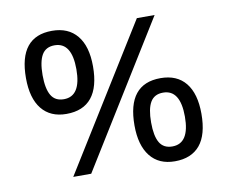

<svg xmlns="http://www.w3.org/2000/svg" viewBox="-73 -722 973 822"><g transform="rotate(-10 414.0 -311.0)"><path d="M201.7 -270.5Q132.3 -270.5 94.7 -317.1Q57.1 -363.8 57.1 -451.7Q57.1 -631.8 201.7 -631.8Q272.5 -631.8 310.5 -585.4Q348.6 -539.1 348.6 -451.7Q348.6 -361.8 311.8 -316.2Q274.9 -270.5 201.7 -270.5ZM201.7 -334.5Q276.4 -334.5 276.4 -451.7Q276.4 -568.8 201.7 -568.8Q163.6 -568.8 146.5 -539.6Q129.4 -510.3 129.4 -451.7Q129.4 -393.1 146.5 -363.8Q163.6 -334.5 201.7 -334.5ZM646.5 -622.1 261.2 0H183.1L569.3 -622.1ZM624 9.8Q554.2 9.8 516.8 -37.6Q479.5 -85 479.5 -171.4Q479.5 -351.6 624 -351.6Q695.3 -351.6 732.9 -305.2Q770.5 -258.8 770.5 -171.4Q770.5 -80.1 733.2 -35.2Q695.8 9.8 624 9.8ZM624 -54.7Q698.7 -54.7 698.7 -171.4Q698.7 -288.6 624 -288.6Q585.9 -288.6 568.8 -259.5Q551.8 -230.5 551.8 -171.4Q551.8 -112.8 568.8 -83.7Q585.9 -54.7 624 -54.7Z"/></g></svg>

Font: Noto Sans Gujarati UI
Style: Regular
Weight: 400
Designer: Monotype Design Team
Foundry: Monotype Imaging Inc.
Version: Version 1.03